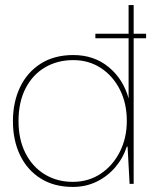

<svg xmlns="http://www.w3.org/2000/svg" viewBox="-20 -725 637 757"><path d="M356 -574V-592H556V-574ZM267 12Q193 12 140 -21.5Q87 -55 59 -113.5Q31 -172 31 -247Q31 -322 59 -381Q87 -440 140.5 -474Q194 -508 269 -508Q351 -508 408.5 -460.5Q466 -413 487 -337V-705H507V0H491L483 -147H480Q465 -101 434 -65Q403 -29 360.5 -8.5Q318 12 267 12ZM267 -8Q329 -8 377 -40Q425 -72 452.5 -126.5Q480 -181 480 -248Q480 -318 452.5 -372Q425 -426 377.5 -457Q330 -488 269 -488Q206 -488 157 -459Q108 -430 80.5 -376Q53 -322 53 -248Q53 -175 80.5 -121Q108 -67 156.5 -37.5Q205 -8 267 -8Z"/></svg>

Font: DM Sans 36pt Thin
Style: Regular
Weight: 250
Designer: Colophon Foundry, Jonny Pinhorn
Foundry: Colophon Foundry
Version: Version 4.004;gftools[0.9.30]